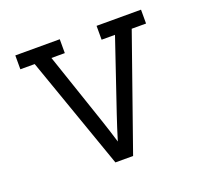

<svg xmlns="http://www.w3.org/2000/svg" viewBox="-98 -642 796 755"><g transform="rotate(-20 300.0 -265.0)"><path d="M263 0 97 -472H37V-530H223V-472H167L267 -177Q276 -151 284 -125.5Q292 -100 300 -74Q308 -100 316 -125.5Q324 -151 333 -177L433 -472H377V-530H563V-472H503L337 0Z"/></g></svg>

Font: Iosevka Slab Light Extended
Style: Regular
Weight: 300
Width: 7
Monospace: yes
Designer: Belleve Invis
Foundry: Belleve Invis
Version: Version 11.1.0; ttfautohint (v1.8.3)